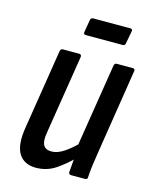

<svg xmlns="http://www.w3.org/2000/svg" viewBox="-102 -713 623 788"><g transform="rotate(15 209.5 -318.5)"><path d="M126 8Q76 8 53.5 -28Q31 -64 43 -139L97 -479Q99 -490 108 -490H177Q188 -490 187 -479L134 -146Q127 -108 136 -90.5Q145 -73 171 -73Q196 -73 224.5 -92Q253 -111 286 -145L283 -79Q246 -41 209 -16.5Q172 8 126 8ZM275 0Q264 0 264 -10Q265 -29 267.5 -53.5Q270 -78 272 -96L269 -121L326 -479Q328 -490 337 -490H405Q416 -490 414 -479L358 -123Q352 -87 348.5 -59.5Q345 -32 344 -10Q344 0 334 0ZM184 -571Q173 -571 175 -582L184 -635Q186 -645 196 -645H353Q364 -645 362 -635L352 -582Q351 -571 341 -571Z"/></g></svg>

Font: Sofia Sans Condensed SemiBold
Style: Italic
Weight: 600
Italic angle: -9°
Version: Version 4.100